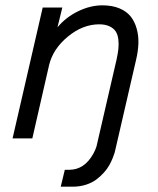

<svg xmlns="http://www.w3.org/2000/svg" viewBox="-20 -516 589 716"><path d="M206.5 180.2 221.7 117.2H237.8Q294.9 117.2 328.1 57.1Q335.9 43 339.8 30.3L414.6 -293.5Q419.4 -315.4 421.4 -333Q423.3 -350.6 421.4 -368.4Q419.4 -386.2 411.9 -398.2Q404.3 -410.2 388.7 -417.7Q373 -425.3 350.1 -425.3Q288.6 -425.3 233.2 -379.6Q177.7 -334 163.1 -273.4L100.6 0H26.9L139.2 -487.8H212.4L194.3 -414.1Q226.1 -452.1 271.5 -474.1Q316.9 -496.1 361.8 -496.1Q398.4 -496.1 425.3 -484.9Q452.1 -473.6 467.3 -454.6Q482.4 -435.5 489.7 -409.2Q497.1 -382.8 496.1 -353.8Q495.1 -324.7 487.3 -292L409.2 46.4Q409.2 47.4 407.2 54.2Q405.3 61 400.4 73.2Q395.5 85.4 387.9 99.4Q380.4 113.3 367.4 127.7Q354.5 142.1 338.9 153.8Q323.2 165.5 300.3 172.9Q277.3 180.2 251 180.2Z"/></svg>

Font: HK Grotesk Italic
Style: Regular
Weight: 400
Italic angle: -13°
Designer: Alfredo Marco Pradil and Stefan Peev
Foundry: Hanken Design Co.
Version: Version 1.000;PS 001.000;hotconv 1.0.88;makeotf.lib2.5.64775